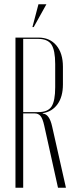

<svg xmlns="http://www.w3.org/2000/svg" viewBox="-20 -874 363 894"><path d="M137 -748H131L159 -854H196ZM52 -699H159Q212 -699 242.5 -662.5Q273 -626 273 -563V-481Q273 -424 248 -389Q223 -354 179 -347V-345Q210 -344 223 -284L287 0H250L186 -289Q179 -321 169 -333.5Q159 -346 141 -346H88V0H52ZM237 -468V-576Q237 -640 219.5 -666.5Q202 -693 157 -693H88V-352H158Q203 -352 220 -378Q237 -404 237 -468Z"/></svg>

Font: Moniqa ExtLt Narrow Display
Style: Regular
Weight: 200
Width: 4
Designer: Rajesh Rajput
Foundry: Rajesh Rajput
Version: Version 1.000